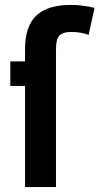

<svg xmlns="http://www.w3.org/2000/svg" viewBox="-20 -762 405 782"><path d="M82 -562V-512H22V-412H82V0H208V-562C208 -613.2 222.5 -632 273 -632C295 -632 317.7 -628 341 -620L365 -730C331.7 -738 300.3 -742 271 -742C144.3 -742 82 -688.9 82 -562Z"/></svg>

Font: Fog Sans
Style: Bold
Weight: 700
Foundry: Intel Corporation
Version: Version 1.00